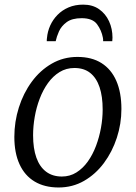

<svg xmlns="http://www.w3.org/2000/svg" viewBox="-20 -820 601 850"><path d="M323 -568Q386 -568 429.2 -540.8Q472.5 -513.5 495 -462Q517.5 -410.5 517.5 -337.5Q517.5 -272 497.2 -210Q477 -148 440 -98.2Q403 -48.5 352 -19.2Q301 10 239.5 10Q177.5 10 133.5 -16.2Q89.5 -42.5 66.5 -92.8Q43.5 -143 43.5 -214Q43.5 -281 63.5 -344.2Q83.5 -407.5 120.5 -458Q157.5 -508.5 209 -538.2Q260.5 -568 323 -568ZM309.5 -519Q273 -519 243.8 -501Q214.5 -483 192.5 -452.5Q170.5 -422 155.8 -383.2Q141 -344.5 133.8 -302.8Q126.5 -261 126.5 -221Q126.5 -163 141 -122.2Q155.5 -81.5 184 -60Q212.5 -38.5 254 -38.5Q289.5 -38.5 318.2 -56.5Q347 -74.5 368.8 -105Q390.5 -135.5 405 -174Q419.5 -212.5 427 -254Q434.5 -295.5 434.5 -335Q434.5 -393 420.8 -434Q407 -475 379.5 -497Q352 -519 309.5 -519ZM187 -637.5Q187 -641.5 187.2 -645.5Q187.5 -649.5 188 -652.5Q190.5 -680.5 202.2 -706.8Q214 -733 234.5 -754Q255 -775 283.5 -787.2Q312 -799.5 348.5 -799.5Q390 -799.5 418.8 -779.2Q447.5 -759 462.8 -725.8Q478 -692.5 478 -653.5Q478 -651 477.5 -645.5Q477 -640 477 -637.5H436.5Q436.5 -641.5 436.5 -645.2Q436.5 -649 435.5 -653Q429.5 -685.5 409.8 -712.5Q390 -739.5 341.5 -739.5Q299 -739.5 275.2 -722Q251.5 -704.5 241 -680.8Q230.5 -657 226.5 -637.5Z"/></svg>

Font: Merriweather Light
Style: Italic
Weight: 300
Italic angle: -7.8°
Designer: Eben Sorkin
Foundry: Eben Sorkin
Version: Version 2.101